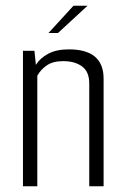

<svg xmlns="http://www.w3.org/2000/svg" viewBox="-20 -649 435 669"><path d="M60 -472H100L105 -423Q120 -447 148.5 -462Q177 -477 220 -477Q341 -477 341 -375V0H291V-358Q291 -399 266 -417.5Q241 -436 200 -436Q165 -436 143.5 -421.5Q122 -407 110 -385V0H60ZM149 -534 236 -629H285L182 -534Z"/></svg>

Font: Smooch Sans
Style: Regular
Weight: 400
Designer: Robert E. Leuschke
Foundry: Robert E. Leuschke
Version: Version 1.010; ttfautohint (v1.8.3)